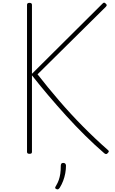

<svg xmlns="http://www.w3.org/2000/svg" viewBox="-20 -1170 884 1478"><path d="M207 14Q197 14 192.5 10.5Q188 7 188 -1V-1133Q188 -1148 207 -1148Q226 -1148 226 -1133V-602L769 -1142Q775 -1149 781 -1149.5Q787 -1150 794 -1142Q802 -1135 801.5 -1130Q801 -1125 795 -1118L269 -598Q346 -499 435 -395.5Q524 -292 620 -195Q716 -98 812 -14Q819 -8 817.5 -3Q816 2 808 10Q801 17 795.5 16Q790 15 783 10Q711 -52 636 -126Q561 -200 489 -279.5Q417 -359 350 -438Q283 -517 226 -590V-1Q226 7 222 10.5Q218 14 207 14ZM415 286Q405 282 404.5 276.5Q404 271 412 259Q425 237 432.5 215.5Q440 194 444 168Q448 142 448 105Q448 97 452 90.5Q456 84 467 84Q478 84 483 90.5Q488 97 488 105Q488 133 482.5 163.5Q477 194 466 222.5Q455 251 440 275Q435 282 429.5 286Q424 290 415 286Z"/></svg>

Font: Playwrite CL Thin
Style: Regular
Weight: 100
Designer: Veronika Burian, José Scaglione
Foundry: TypeTogether
Version: Version 1.002